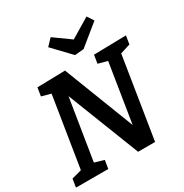

<svg xmlns="http://www.w3.org/2000/svg" viewBox="-209 -1100 1206 1261"><g transform="rotate(-30 393.5 -469.5)"><path d="M542 -697 787 -702 777 -639 701 -615 603 0H474L261 -545L187 -84L258 -63L248 0H3L13 -63L88 -83L173 -615L103 -634L113 -697L325 -702L531 -170L602 -615L532 -634ZM477 -850 625 -939 657 -890 501 -763 433 -757 306 -890 353 -939Z"/></g></svg>

Font: Bitter Pro SemiBold
Style: Italic
Weight: 600
Italic angle: -9°
Designer: Sol Matas, and Bitter project Authors
Foundry: Sol Matas
Version: Version 1.010